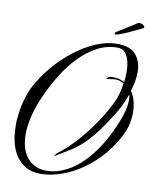

<svg xmlns="http://www.w3.org/2000/svg" viewBox="-100 -888 876 1092"><g transform="rotate(10 338.0 -341.5)"><path d="M210 130Q153 130 116 105Q78 80 56.5 39Q35 -2 28 -54Q26 -69 25 -85Q24 -101 24 -117Q24 -128 24 -138.5Q24 -149 26 -159Q30 -213 44 -263.5Q58 -314 78 -352Q112 -415 161.5 -473Q211 -531 270 -576Q328 -621 390.5 -647.5Q453 -674 512 -674Q590 -674 622 -634Q654 -594 654 -535Q654 -509 649 -481Q644 -453 635 -424Q652 -399 660 -367.5Q668 -336 668 -303Q668 -274 662.5 -246Q657 -218 647 -194Q613 -117 561.5 -56.5Q510 4 451 45Q391 87 328.5 108.5Q266 130 210 130ZM239 107Q284 107 331 88Q378 69 424 30Q469 -9 511.5 -69Q554 -129 590 -212Q604 -242 618.5 -286.5Q633 -331 633 -370Q633 -389 629 -402Q618 -372 606 -345.5Q594 -319 583 -301Q532 -216 492.5 -165Q453 -114 418 -82Q388 -55 349 -31Q310 -7 275 14Q267 19 272 11Q277 3 283 -2Q336 -42 387 -98.5Q438 -155 483 -221.5Q528 -288 561 -359L563 -366Q568 -377 575 -402Q582 -427 586 -459L568 -467Q555 -473 540 -473Q536 -473 532 -472.5Q528 -472 524 -472L492 -467Q483 -465 489 -473Q495 -480 504 -482Q507 -482 512 -482.5Q517 -483 523 -483Q534 -483 547 -481Q560 -479 574 -473L588 -467Q590 -481 591 -495.5Q592 -510 592 -524Q592 -558 585 -587Q578 -616 562 -634.5Q546 -653 517 -653Q456 -653 401.5 -624Q347 -595 300 -547Q252 -498 213.5 -435.5Q175 -373 145 -306Q115 -239 101.5 -182Q88 -125 88 -78Q88 -57 90.5 -38Q93 -19 98 -2Q114 51 151.5 79Q189 107 239 107ZM494 -724Q486 -724 488 -733Q489 -734 490 -736Q491 -738 493 -739Q508 -748 529 -761Q550 -774 569.5 -786Q589 -798 596 -803Q602 -808 609 -811Q616 -814 623 -812Q637 -809 642.5 -801.5Q648 -794 647 -791Q646 -789 629.5 -781Q613 -773 591.5 -763Q570 -753 553 -745Q547 -742 533.5 -737Q520 -732 508.5 -728Q497 -724 494 -724Z"/></g></svg>

Font: Birthstone Bounce
Style: Regular
Weight: 400
Designer: Robert E. Leuschke
Foundry: Rob Leuschke
Version: Version 1.010; ttfautohint (v1.8.3)